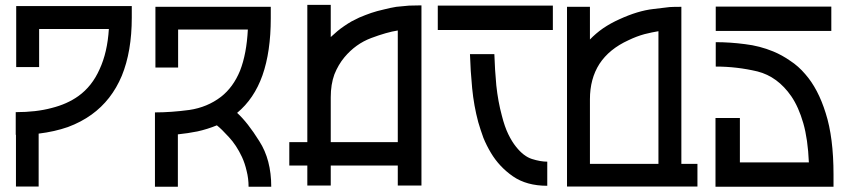

<svg xmlns="http://www.w3.org/2000/svg" viewBox="-20 -750 3403 769"><path d="M44.9 -725.6Q199.2 -725.6 507.8 -725.6Q507.8 -710 507.8 -679.7Q507.8 -543.9 467.8 -446.3Q426.8 -348.6 346.7 -291Q304.7 -260.7 252 -241.2Q199.2 -222.7 134.8 -214.8Q134.8 -144.5 134.8 -2.9Q104.5 -2.9 43.9 -2.9Q43.9 -72.3 43.9 -210Q43.9 -210 43.9 -210Q43.9 -210 43 -210Q43 -240.2 43 -300.8Q125 -300.8 186.5 -317.4Q249 -333 293.9 -365.2Q348.6 -404.3 378.9 -472.7Q410.2 -540 416 -633.8Q322.3 -633.8 136.7 -633.8Q136.7 -583 136.7 -481.4Q106.4 -481.4 44.9 -481.4Q44.9 -484.4 44.9 -487.3Q44.9 -490.2 44.9 -494.1Q44.9 -551.8 44.9 -609.4Q44.9 -667 44.9 -725.6Z M929.7 -297.9Q971.7 -259.8 1018.6 -184.6Q1066.4 -110.4 1066.4 -2Q1036.1 -2 975.6 -2Q975.6 -35.2 967.8 -65.4Q960.9 -95.7 949.2 -121.1Q926.8 -168.9 896.5 -201.2Q867.2 -233.4 848.6 -248Q810.5 -232.4 770.5 -223.6Q731.4 -215.8 692.4 -211.9Q692.4 -141.6 692.4 -2Q662.1 -2 600.6 -2Q600.6 -70.3 600.6 -208Q600.6 -208 600.6 -208Q600.6 -208 600.6 -208Q600.6 -239.3 600.6 -299.8Q665 -299.8 738.3 -309.6Q810.5 -320.3 865.2 -362.3Q914.1 -400.4 941.4 -466.8Q967.8 -534.2 972.7 -631.8Q879.9 -631.8 693.4 -631.8Q693.4 -581.1 693.4 -479.5Q663.1 -479.5 602.5 -479.5Q602.5 -560.5 602.5 -722.7Q756.8 -722.7 1064.5 -722.7Q1064.5 -707 1064.5 -676.8Q1064.5 -543 1031.2 -448.2Q998 -354.5 929.7 -297.9Z M1618.2 -727.5Q1634.8 -727.5 1668 -728.5Q1668 -488.3 1668 -6.8Q1635.7 -6.8 1573.2 -6.8Q1573.2 -33.2 1573.2 -86.9Q1483.4 -86.9 1304.7 -86.9Q1304.7 -60.5 1304.7 -6.8Q1273.4 -6.8 1210.9 -6.8Q1210.9 -33.2 1210.9 -86.9Q1186.5 -86.9 1138.7 -86.9Q1138.7 -118.2 1138.7 -180.7Q1162.1 -180.7 1210.9 -180.7Q1210.9 -364.3 1210.9 -730.5Q1242.2 -730.5 1304.7 -730.5Q1304.7 -687.5 1304.7 -601.6Q1318.4 -614.3 1331.1 -625Q1343.8 -635.7 1358.4 -645.5Q1374 -656.2 1387.7 -664.1Q1402.3 -671.9 1418.9 -679.7Q1444.3 -690.4 1466.8 -698.2Q1490.2 -706.1 1516.6 -711.9Q1543 -718.8 1567.4 -722.7Q1591.8 -725.6 1618.2 -727.5ZM1304.7 -180.7Q1394.5 -180.7 1573.2 -180.7Q1573.2 -330.1 1573.2 -627.9Q1529.3 -621.1 1466.8 -597.7Q1404.3 -574.2 1359.4 -520.5Q1335 -491.2 1319.3 -452.1Q1304.7 -412.1 1304.7 -360.4Q1304.7 -358.4 1304.7 -355.5Q1304.7 -353.5 1304.7 -351.6Q1304.7 -308.6 1304.7 -266.6Q1304.7 -223.6 1304.7 -180.7Z M1990.2 -286.1Q2001 -243.2 2015.6 -212.9Q2030.3 -182.6 2046.9 -162.1Q2077.1 -124 2110.4 -113.3Q2144.5 -102.5 2171.9 -102.5Q2171.9 -70.3 2171.9 -5.9Q2088.9 -5.9 2034.2 -43.9Q1979.5 -82 1946.3 -137.7Q1928.7 -167 1916 -198.2Q1904.3 -230.5 1895.5 -260.7Q1877.9 -326.2 1871.1 -396.5Q1864.3 -466.8 1862.3 -533.2Q1894.5 -533.2 1960 -533.2Q1961.9 -471.7 1967.8 -408.2Q1974.6 -343.8 1990.2 -286.1ZM1733.4 -727.5Q1887.7 -727.5 2194.3 -727.5Q2194.3 -695.3 2194.3 -629.9Q2041 -629.9 1733.4 -629.9Q1733.4 -663.1 1733.4 -727.5Z M2709 -93.8Q2730.5 -93.8 2773.4 -93.8Q2773.4 -63.5 2773.4 -2.9Q2599.6 -2.9 2251 -2.9Q2251 -243.2 2251 -722.7Q2282.2 -722.7 2342.8 -722.7Q2342.8 -678.7 2342.8 -591.8Q2366.2 -616.2 2395.5 -636.7Q2425.8 -657.2 2460.9 -672.9Q2535.2 -707 2596.7 -713.9Q2658.2 -721.7 2662.1 -721.7Q2677.7 -722.7 2709 -722.7Q2709 -715.8 2709 -708Q2709 -700.2 2709 -691.4Q2709 -543 2709 -393.6Q2709 -244.1 2709 -93.8ZM2342.8 -352.5Q2342.8 -266.6 2342.8 -93.8Q2434.6 -93.8 2617.2 -93.8Q2617.2 -271.5 2617.2 -625Q2592.8 -621.1 2561.5 -613.3Q2529.3 -604.5 2497.1 -588.9Q2419.9 -553.7 2380.9 -494.1Q2342.8 -434.6 2342.8 -352.5Z M2846.7 -723.6Q3001 -723.6 3309.6 -723.6Q3309.6 -691.4 3309.6 -626Q3155.3 -626 2846.7 -626Q2846.7 -659.2 2846.7 -723.6ZM2845.7 -2Q2845.7 -93.8 2845.7 -277.3Q2878.9 -277.3 2943.4 -277.3Q2943.4 -217.8 2943.4 -99.6Q3036.1 -99.6 3219.7 -99.6Q3215.8 -192.4 3197.3 -256.8Q3178.7 -321.3 3149.4 -364.3Q3094.7 -443.4 3013.7 -463.9Q2931.6 -483.4 2846.7 -483.4Q2846.7 -515.6 2846.7 -581.1Q2904.3 -581.1 2963.9 -573.2Q3022.5 -566.4 3077.1 -543.9Q3112.3 -529.3 3144.5 -506.8Q3177.7 -485.4 3205.1 -453.1Q3256.8 -394.5 3287.1 -296.9Q3318.4 -199.2 3318.4 -50.8Q3318.4 -34.2 3318.4 -2Q3318.4 -2 3318.4 -2Q3206.1 -2 3093.8 -2Q2982.4 -2 2869.1 -2Q2864.3 -2 2857.4 -2Q2851.6 -2 2845.7 -2Z"/></svg>

Font: Oishi
Style: Regular
Weight: 400
Designer: bBranding
Version: Version 1.0